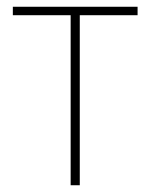

<svg xmlns="http://www.w3.org/2000/svg" viewBox="-20 -548 445 568"><path d="M387 -503H216V0H189V-503H18V-528H387Z"/></svg>

Font: Noto Sans Display Thin
Style: Regular
Weight: 250
Designer: Monotype Design Team
Foundry: Monotype Imaging Inc.
Version: Version 1.900